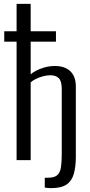

<svg xmlns="http://www.w3.org/2000/svg" viewBox="-20 -830 465 995"><path d="M245 145Q233 145 225.5 144Q218 143 212 142V91H228Q262 91 277 77.5Q292 64 296 36Q300 8 300 -33V-369Q300 -409 285 -424.5Q270 -440 241 -440Q222 -440 202 -434.5Q182 -429 165 -420.5Q148 -412 139 -403V0H66V-810H139V-445Q148 -453 166 -463Q184 -473 210 -480.5Q236 -488 266 -488Q299 -488 323 -476Q347 -464 360 -440.5Q373 -417 373 -382V-17Q373 34 362.5 71Q352 108 324.5 126.5Q297 145 245 145ZM2 -614V-668H270V-614Z"/></svg>

Font: Oswald Light
Style: Regular
Weight: 300
Designer: Vernon Adams
Foundry: Vernon Adams
Version: Version 4.103;gftools[0.9.33.dev8+g029e19f]